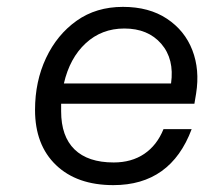

<svg xmlns="http://www.w3.org/2000/svg" viewBox="-20 -530 595 559"><path d="M82 -210Q82 -293 114 -361Q146 -429 203 -469.5Q260 -510 338 -510Q414 -510 466 -475.5Q518 -441 540 -384Q562 -327 551 -258L546 -228H158Q158 -217 158 -206Q158 -133 197 -95Q236 -57 311 -57Q363 -57 400 -82Q437 -107 456 -154H538Q477 9 310 9Q204 9 143 -49.5Q82 -108 82 -210ZM342 -447Q276 -447 229.5 -404Q183 -361 166 -287H478Q488 -358 449.5 -402.5Q411 -447 342 -447Z"/></svg>

Font: Overused Grotesk
Style: Italic
Weight: 400
Italic angle: -10°
Version: Version 0.003